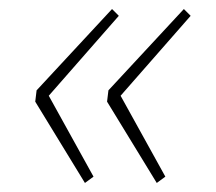

<svg xmlns="http://www.w3.org/2000/svg" viewBox="-20 -483 479 425"><path d="M168 -78 58 -258 61 -283 228 -463 243 -448 80 -262 83 -280 187 -92ZM327 -78 217 -258 220 -283 387 -463 402 -448 239 -262 242 -280 346 -92Z"/></svg>

Font: Bitter Thin ExtraLight
Style: Italic
Weight: 250
Italic angle: -9°
Version: Version 2.002